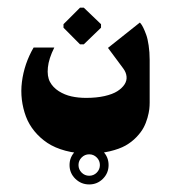

<svg xmlns="http://www.w3.org/2000/svg" viewBox="-20 -309 453 508"><path d="M236 147.7Q227.7 156 216 156Q204.3 156 196 147.7Q187.7 139.3 187.7 127.7Q187.7 116 196 107.7Q204.3 99.3 216 99.3Q227.7 99.3 236 107.7Q244.3 116 244.3 127.7Q244.3 139.3 236 147.7ZM179.3 164Q194.7 179 216 179Q237.3 179 252.3 164Q267.3 149 267.3 127.7Q267.3 106.3 252.3 91.2Q237.3 76 216 76Q194.7 76 179.3 91.2Q164 106.3 164 127.7Q164 149 179.3 164ZM191.7 -191.7H201.7L247.3 -235.7V-245L201.7 -288.7H191.7L148 -245V-235.7ZM214.3 97.3Q245.3 97.3 270.5 91.3Q295.7 85.3 312 76.2Q328.3 67 340.8 54Q353.3 41 359.8 28.8Q366.3 16.7 370.2 2.8Q374 -11 375 -20Q376 -29 376 -37.3V-150.3Q376 -171 373.3 -188.8Q370.7 -206.7 366.8 -217.2Q363 -227.7 359.2 -235.5Q355.3 -243.3 352.7 -246.3L350 -249.3L265.7 -182.3L306 -128Q313.7 -117.7 314.8 -106.7Q316 -95.7 309.5 -85.7Q303 -75.7 290.5 -67.7Q278 -59.7 256.5 -54.8Q235 -50 207.7 -50Q187 -50 169 -54Q151 -58 135.5 -67.8Q120 -77.7 112.2 -92.3Q104.3 -107 106.7 -130.5Q109 -154 123.7 -183.3H69Q56.7 -162.3 48.8 -139.2Q41 -116 38 -92.3Q35 -68.7 37.8 -45.3Q40.7 -22 48.5 -1Q56.3 20 71 38Q85.7 56 105.5 69.2Q125.3 82.3 153.2 89.8Q181 97.3 214.3 97.3Z"/></svg>

Font: Jomhuria
Style: Regular
Weight: 400
Designer: Arabic design by Kourosh Beigpour, Latin design by Eben Sorkin, engineering by Lasse Fister and Khaled Hosney
Version: Version 1.0010